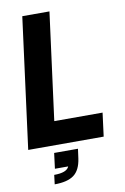

<svg xmlns="http://www.w3.org/2000/svg" viewBox="-107 -841 734 1128"><g transform="rotate(-10 260.5 -277.0)"><path d="M295.9 43.9 288.1 101.1Q278.3 169.4 239.7 197.8Q201.2 226.1 125 226.1L131.8 170.9Q207.5 170.9 221.2 136.2H142.1L153.8 43.9ZM457 0H6.8L108.9 -779.8H271L187 -140.1H475.1Z"/></g></svg>

Font: Cooper Hewitt
Style: Bold Italic
Weight: 712
Designer: Village Type and Design LLC
Foundry: Cooper Hewitt Smithsonian Design Museum
Version: 1.000